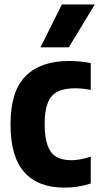

<svg xmlns="http://www.w3.org/2000/svg" viewBox="-20 -828 444 858"><path d="M27 -273Q27 -420.5 94.5 -488Q162 -555.5 288 -555.5Q339.5 -555.5 385.5 -546V-426Q349.5 -433.5 315.5 -433.5Q267 -433.5 237.5 -418.5Q208 -403.5 193.8 -369Q179.5 -334.5 179.5 -275.5Q179.5 -213.5 192.8 -177.8Q206 -142 232.2 -127Q258.5 -112 300.5 -112Q336 -112 385.5 -128V-8Q329.5 10.5 268.5 10.5Q150 10.5 88.5 -58.5Q27 -127.5 27 -273ZM161 -616.5 256.5 -808H403.5L287.5 -616.5Z"/></svg>

Font: Encode Sans Condensed
Style: Bold
Weight: 700
Width: 3
Designer: Multiple Designers
Foundry: Impallari Type
Version: Version 2.000